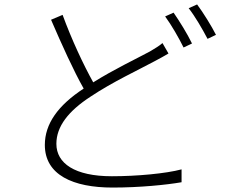

<svg xmlns="http://www.w3.org/2000/svg" viewBox="-20 -819 1040 865"><path d="M712 -625C696 -611 678 -601 655 -587C596 -555 494 -507 400 -448C356 -527 303 -640 262 -752L210 -730C257 -621 312 -499 357 -420C241 -344 182 -261 182 -166C182 -31 309 26 487 26C609 26 729 14 798 2V-56C727 -37 596 -25 484 -25C317 -25 234 -83 234 -171C234 -250 289 -319 387 -383C487 -450 608 -506 678 -544C703 -557 722 -568 739 -578ZM724 -745C752 -707 787 -646 807 -605L845 -623C824 -667 787 -726 762 -762ZM830 -782C859 -745 892 -688 915 -644L953 -662C934 -700 895 -763 868 -799Z"/></svg>

Font: Noto Sans CJK KR Light
Style: Regular
Weight: 300
Designer: Ryoko NISHIZUKA (kana & ideographs); Paul D. Hunt (Latin, Greek & Cyrillic); Wenlong ZHANG (bopomofo); Sandoll Communica
Foundry: Adobe Systems Incorporated
Version: Version 1.004;PS 1.004;hotconv 1.0.82;makeotf.lib2.5.63406